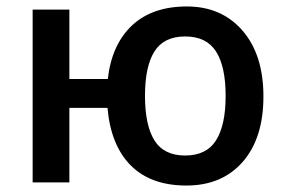

<svg xmlns="http://www.w3.org/2000/svg" viewBox="-20 -570 894 600"><path d="M462.6 -409.2Q433.1 -362.3 433.1 -270.5Q433.1 -178.7 462.6 -131.3Q492.2 -84 558.6 -84Q625 -84 655 -131.3Q685.1 -178.7 685.1 -270.5Q685.1 -362.3 655 -409.2Q625 -456.1 558.6 -456.1Q492.2 -456.1 462.6 -409.2ZM315.9 -232.9H196.8V0H82V-540H196.8V-323.2H316.9Q329.1 -430.7 392.3 -490.2Q455.6 -549.8 564 -549.8Q672.4 -549.8 737.8 -474.4Q803.2 -398.9 803.2 -268.6Q803.2 -138.2 738.5 -64.2Q673.8 9.8 562.5 9.8Q451.2 9.8 388.7 -53Q326.2 -115.7 315.9 -232.9Z"/></svg>

Font: OpenSans-Semibold
Style: Regular
Weight: 600
Foundry: Ascender Corporation
Version: Version 1.10